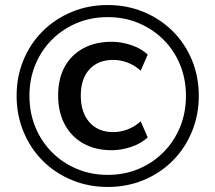

<svg xmlns="http://www.w3.org/2000/svg" viewBox="-20 -734 855 763"><path d="M408 9Q332 9 265.5 -18.5Q199 -46 150 -95Q101 -144 73.5 -210.5Q46 -277 46 -353Q46 -430 73.5 -496Q101 -562 150 -610.5Q199 -659 265 -686.5Q331 -714 408 -714Q485 -714 551 -686.5Q617 -659 666 -610.5Q715 -562 742.5 -496Q770 -430 770 -353Q770 -277 742.5 -210.5Q715 -144 666 -95Q617 -46 551 -18.5Q485 9 408 9ZM424 -137Q359 -137 311 -164Q263 -191 237 -240Q211 -289 211 -355Q211 -421 237 -468.5Q263 -516 311 -542Q359 -568 424 -568Q463 -568 502.5 -554.5Q542 -541 567 -517L539 -453Q515 -475 486.5 -485.5Q458 -496 430 -496Q370 -496 335.5 -458.5Q301 -421 301 -354Q301 -287 335.5 -248Q370 -209 430 -209Q458 -209 486.5 -219.5Q515 -230 539 -252L567 -188Q542 -164 502 -150.5Q462 -137 424 -137ZM408 -39Q475 -39 531.5 -63Q588 -87 630 -129.5Q672 -172 695.5 -229Q719 -286 719 -353Q719 -420 695.5 -477Q672 -534 630 -576Q588 -618 531.5 -642Q475 -666 408 -666Q341 -666 284.5 -642Q228 -618 186 -576Q144 -534 120.5 -477Q97 -420 97 -353Q97 -286 120.5 -229Q144 -172 186 -129.5Q228 -87 285 -63Q342 -39 408 -39Z"/></svg>

Font: NunitoSans_10ptSemiBold
Style: Regular
Weight: 600
Designer: Vernon Adams
Foundry: Vernon Adams
Version: Version 3.101;gftools[0.9.27]